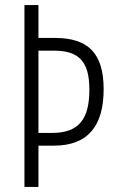

<svg xmlns="http://www.w3.org/2000/svg" viewBox="-20 -734 457 754"><path d="M387 -384C387 -525 326 -585 196 -585H131V-714H76V0H131V-162H191C327 -162 387 -241 387 -384ZM185 -212H131V-535H193C291 -535 331 -491 331 -382C331 -268 291 -212 185 -212Z"/></svg>

Font: Noto Sans Lao ExtraCondensed Light
Style: Regular
Weight: 300
Width: 2
Designer: Monotype Design Team
Foundry: Monotype Imaging Inc.
Version: Version 2.003